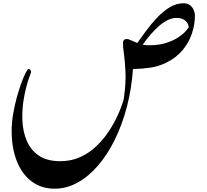

<svg xmlns="http://www.w3.org/2000/svg" viewBox="-20 -846 1247 1159"><path d="M310.1 293Q228.5 293 170.2 248.5Q111.8 204.1 81.1 125.5Q50.3 46.9 50.3 -55.2Q50.3 -104 59.1 -156.5Q67.9 -209 81.3 -257.8Q94.7 -306.6 109.1 -345.7Q123.5 -384.8 135.5 -407.7Q147.5 -430.7 152.3 -430.7Q156.2 -430.7 163.3 -423.6Q170.4 -416.5 166 -405.3Q140.1 -338.4 126.2 -264.9Q112.3 -191.4 115 -121.8Q117.7 -52.2 141.6 3.9Q165.5 60.1 214.6 93.5Q263.7 127 343.3 127Q411.1 127 465.8 101.6Q520.5 76.2 562.7 35.4Q605 -5.4 635.7 -51.8Q666.5 -98.1 686.5 -141.1Q706.5 -184.1 716.6 -214.1Q726.6 -244.1 727.5 -251Q740.7 -343.3 737.5 -411.1Q734.4 -479 727.8 -523.2Q721.2 -567.4 722.4 -588.9Q723.6 -610.4 744.6 -610.4Q756.3 -610.4 775.1 -601.1Q793.9 -591.8 820.1 -582.3Q846.2 -572.8 879.9 -572.8Q939.9 -572.8 984.1 -587.2Q1028.3 -601.6 1057.4 -621.3Q1086.4 -641.1 1101.3 -658.2Q1116.2 -675.3 1118.2 -680.2Q1120.6 -687.5 1114.3 -701.4Q1107.9 -715.3 1091.1 -726.6Q1074.2 -737.8 1045.4 -737.8Q996.6 -737.8 942.6 -691.4Q888.7 -645 836.4 -569.3Q826.7 -571.3 815.2 -575.4Q803.7 -579.6 803.7 -579.6Q828.6 -614.3 859.6 -656.7Q890.6 -699.2 926.8 -737.8Q962.9 -776.4 1003.4 -801.3Q1043.9 -826.2 1088.4 -826.2Q1113.3 -826.2 1128.4 -813.5Q1143.6 -800.8 1150.1 -783.9Q1156.7 -767.1 1156.7 -753.4Q1156.7 -699.2 1138.9 -645Q1121.1 -590.8 1083 -544.4Q1044.9 -498 983.9 -467.8Q938 -445.3 887.9 -437.7Q837.9 -430.2 782.7 -429.2Q774.4 -310.1 746.1 -201.9Q717.8 -93.8 673.3 -3.4Q628.9 86.9 571.8 153.3Q514.6 219.7 448.2 256.3Q381.8 293 310.1 293Z"/></svg>

Font: Awami Nastaliq
Style: Regular
Weight: 400
Designer: Peter Martin, SIL International
Foundry: SIL International
Version: Version 3.100